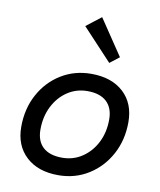

<svg xmlns="http://www.w3.org/2000/svg" viewBox="-85 -823 751 902"><g transform="rotate(10 290.0 -371.5)"><path d="M254 12Q157 12 100.5 -40.5Q44 -93 44 -182Q44 -268 81 -336.5Q118 -405 182 -444.5Q246 -484 326 -484Q423 -484 479.5 -432Q536 -380 536 -290Q536 -205 499 -136.5Q462 -68 398 -28Q334 12 254 12ZM258 -72Q311 -72 353.5 -100.5Q396 -129 420.5 -177.5Q445 -226 445 -287Q445 -342 413.5 -371.5Q382 -401 322 -401Q269 -401 226.5 -372.5Q184 -344 159.5 -295Q135 -246 135 -185Q135 -130 166.5 -101Q198 -72 258 -72ZM399 -549 258 -700 329 -755 444 -584Z"/></g></svg>

Font: Sometype Mono Medium
Style: Italic
Weight: 500
Italic angle: -12°
Monospace: yes
Designer: Ryoichi Tsunekawa
Foundry: Dharma Type
Version: Version 1.000; ttfautohint (v1.8.3)